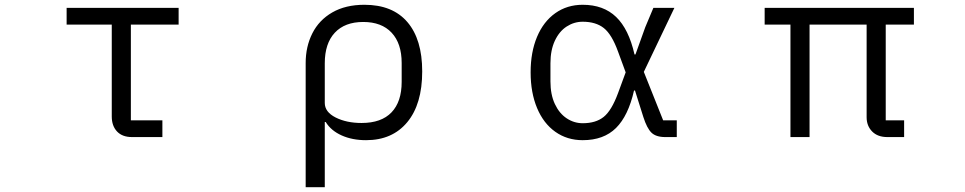

<svg xmlns="http://www.w3.org/2000/svg" viewBox="-20 -574 4040 804"><path d="M533 0Q492 0 470 -23.5Q448 -47 448 -86V-471H259V-541H728V-471H528V-70H660V0Z M1260 -310Q1260 -379 1288 -434.5Q1316 -490 1371.5 -522Q1427 -554 1506 -554Q1624 -554 1686 -481.5Q1748 -409 1748 -275Q1748 -138 1685.5 -62.5Q1623 13 1513 13Q1455 13 1410.5 -7Q1366 -27 1344 -63H1340V210H1260ZM1662 -231V-310Q1662 -392 1620 -437Q1578 -482 1501 -482Q1424 -482 1382 -437Q1340 -392 1340 -309V-143Q1340 -105 1385.5 -82Q1431 -59 1494 -59Q1577 -59 1619.5 -103.5Q1662 -148 1662 -231Z M2202 -271Q2202 -356 2229 -420Q2256 -484 2305.5 -519Q2355 -554 2420 -554Q2507 -554 2560 -503Q2613 -452 2637 -346H2641L2682 -460L2716 -541H2804L2676 -273L2757 -70H2814V0H2766Q2727 0 2708 -18.5Q2689 -37 2674 -84L2639 -195H2635Q2611 -89 2559.5 -38Q2508 13 2420 13Q2355 13 2305.5 -22Q2256 -57 2229 -121.5Q2202 -186 2202 -271ZM2568 -184 2600 -271 2568 -358Q2542 -430 2508.5 -456.5Q2475 -483 2420 -483Q2384 -483 2353 -463Q2322 -443 2303.5 -403.5Q2285 -364 2285 -309V-233Q2285 -178 2303.5 -138.5Q2322 -99 2353 -78.5Q2384 -58 2420 -58Q2475 -58 2508 -84.5Q2541 -111 2568 -184Z M3290 0V-471H3182V-541H3807V-471H3689V-70H3766V0H3696Q3655 0 3632 -23.5Q3609 -47 3609 -83V-471H3370V0Z"/></svg>

Font: IBM Plex Sans JP
Style: Regular
Weight: 400
Designer: Mike Abbink; Paul van der Laan; Pieter van Rosmalen; Wujin Sim; Yejin Wi; Jinhee Kim; Boomi Park; Yona Kim; Kichan Ma
Foundry: Sandoll Inc.
Version: Version 1.001